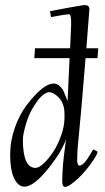

<svg xmlns="http://www.w3.org/2000/svg" viewBox="-20 -726 414 756"><path d="M293 -74Q310.1 -74 337.6 -122.1L346.9 -137.9L364 -128.9Q364 -119.9 346.9 -94.5Q317.1 -49.8 283.8 -19.9Q250.5 10 236.1 10Q225.1 10 225.1 -12.9Q225.1 -68.4 236.3 -149.7L240 -178Q224.1 -131.1 174.3 -67.6Q114 9 75.9 9Q49.6 9 33.2 -29.5Q20 -61.3 20 -116.1Q20 -170.9 38.6 -223.4Q57.1 -275.9 85 -312Q150.1 -397 190.9 -397Q204.1 -397 214.6 -387.6Q225.1 -378.2 230.1 -367.3Q235.1 -356.4 239.9 -343.4Q244.6 -330.3 246.1 -327.9L253.9 -497.1H115L117.9 -535.9H256.1L260 -624V-643.1Q260 -669.9 250.6 -669.9Q241.2 -669.9 180.9 -658.9L177 -681.9Q201.2 -687 254.3 -696.5Q307.4 -706.1 313 -706.1Q332 -706.1 332 -689.9L320.1 -535.9H366.9L364 -497.1H316.9L300 -295.9Q297.1 -262.2 292.6 -216.6Q288.1 -170.9 286 -145.4Q283.9 -119.9 283.9 -96.9Q283.9 -74 293 -74ZM70.1 -176Q70.1 -64.9 120.1 -64.9Q133.5 -64.9 153.1 -83.5Q172.6 -102.1 190.6 -129.8Q208.5 -157.5 221.2 -193.8Q233.9 -230.2 233.9 -262V-278.1Q233.9 -332.5 191.9 -357.4Q182.1 -363 173.2 -363Q164.3 -363 152 -354Q139.6 -345 129.4 -331.3Q109.6 -304.4 98.1 -280Q86.7 -255.6 78.4 -224Q70.1 -192.4 70.1 -176Z"/></svg>

Font: Linden Hill
Style: Italic
Weight: 400
Italic angle: -5.60001°
Version: Version 1.201